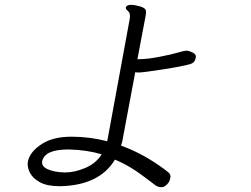

<svg xmlns="http://www.w3.org/2000/svg" viewBox="-20 -759 1040 795"><path d="M261 -140Q167 -140 155 -93Q150 -71 177 -58.5Q204 -46 247 -45H250Q289 -45 333 -63.5Q377 -82 401 -120Q341 -138 268 -140ZM501 -729Q506 -739 521.5 -739Q537 -739 558 -733Q579 -727 583 -718.5Q587 -710 581 -683L549 -514H558Q590 -514 641.5 -524Q693 -534 717.5 -541.5Q742 -549 752 -549Q762 -549 777.5 -541.5Q793 -534 791 -522L790 -518Q787 -500 769 -494Q735 -484 653 -471.5Q571 -459 561 -459H547Q543 -459 540 -460L489 -188Q488 -180 486 -172Q484 -164 481 -156Q562 -127 637 -75Q666 -55 677 -45.5Q688 -36 685.5 -24Q683 -12 680 -6Q665 16 649.5 16Q634 16 624 8.5Q614 1 589 -18Q518 -73 456 -98Q392 8 231 12H226Q175 12 145 -4.5Q115 -21 103 -45.5Q91 -70 96 -93L97 -96Q107 -133 153.5 -163Q200 -193 276 -193Q352 -193 424 -174L517 -680Q522 -705 507 -716Q500 -722 501 -729Z"/></svg>

Font: LXGW Bright GB
Style: Italic
Weight: 400
Italic angle: -12°
Designer: Christian Thalmann (Catharsis Fonts)
Foundry: LXGW / Christian Thalmann (Catharsis Fonts) / Fontworks Inc.
Version: Version 5.510